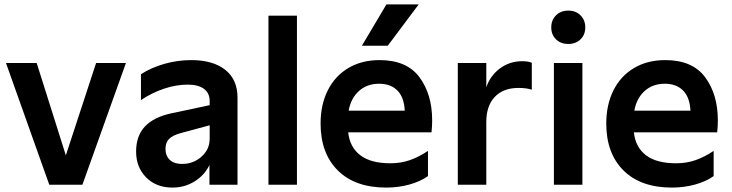

<svg xmlns="http://www.w3.org/2000/svg" viewBox="-20 -836 3311 869"><path d="M7 -551H146L278 -133L415 -551H550L353 0H203Z M596 -150Q596 -221 636 -263.5Q676 -306 755 -323L929 -360V-378Q929 -415 903 -434Q877 -453 830 -453Q777 -453 722 -434.5Q667 -416 618 -383V-500Q664 -530 724 -547Q784 -564 845 -564Q944 -564 999.5 -520Q1055 -476 1055 -394V0H928V-89Q905 -42 860 -14.5Q815 13 761 13Q687 13 641.5 -33Q596 -79 596 -150ZM804 -94Q855 -94 892 -127Q929 -160 929 -208V-269L796 -233Q760 -223 744.5 -206.5Q729 -190 729 -162Q729 -131 748.5 -112.5Q768 -94 804 -94Z M1195 -765H1324V0H1195Z M1431 -277Q1431 -362 1463.5 -427Q1496 -492 1556.5 -528Q1617 -564 1698 -564Q1821 -564 1878.5 -486.5Q1936 -409 1936 -291Q1936 -264 1933 -237H1556Q1563 -170 1610.5 -133.5Q1658 -97 1747 -97Q1794 -97 1834.5 -111Q1875 -125 1917 -153V-39Q1882 -14 1832 -0.5Q1782 13 1728 13Q1587 13 1509 -64.5Q1431 -142 1431 -277ZM1812 -335Q1809 -396 1778.5 -426.5Q1748 -457 1696 -457Q1641 -457 1604.5 -424Q1568 -391 1558 -335ZM1729 -816H1875L1735 -629H1618Z M2052 -551H2181V-441Q2199 -494 2243 -526.5Q2287 -559 2344 -559Q2370 -559 2387 -552V-430Q2363 -438 2326 -438Q2258 -438 2219.5 -397.5Q2181 -357 2181 -284V0H2052Z M2487 -551H2616V0H2487ZM2475 -712Q2475 -745 2496.5 -766.5Q2518 -788 2552 -788Q2586 -788 2607.5 -766.5Q2629 -745 2629 -712Q2629 -679 2607.5 -658Q2586 -637 2552 -637Q2518 -637 2496.5 -658Q2475 -679 2475 -712Z M2724 -277Q2724 -362 2756.5 -427Q2789 -492 2849.5 -528Q2910 -564 2991 -564Q3114 -564 3171.5 -486.5Q3229 -409 3229 -291Q3229 -264 3226 -237H2849Q2856 -170 2903.5 -133.5Q2951 -97 3040 -97Q3087 -97 3127.5 -111Q3168 -125 3210 -153V-39Q3175 -14 3125 -0.5Q3075 13 3021 13Q2880 13 2802 -64.5Q2724 -142 2724 -277ZM3105 -335Q3102 -396 3071.5 -426.5Q3041 -457 2989 -457Q2934 -457 2897.5 -424Q2861 -391 2851 -335Z"/></svg>

Font: Application Semibold
Style: Regular
Weight: 600
Designer: Wei Huang
Foundry: Wei Huang
Version: Version 0.012